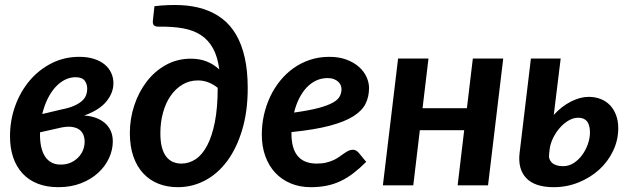

<svg xmlns="http://www.w3.org/2000/svg" viewBox="-20 -750 2552 777"><path d="M142 -214.5Q141 -183.5 146 -159Q151 -134.5 161.8 -117.5Q172.5 -100.5 189.5 -91.8Q206.5 -83 229.5 -84Q250 -84.5 267 -92.2Q284 -100 296.5 -112.8Q309 -125.5 315.8 -142Q322.5 -158.5 322.5 -176.5Q322.5 -191.5 317.5 -204.2Q312.5 -217 301.2 -225.2Q290 -233.5 272.2 -236.2Q254.5 -239 228.5 -234ZM226.5 -306.5Q260.5 -313 281.2 -322.5Q302 -332 313.5 -343.2Q325 -354.5 329 -366.5Q333 -378.5 333 -390.5Q333 -410 322.5 -423.8Q312 -437.5 285.5 -437.5Q263 -437.5 242 -426.8Q221 -416 203.5 -396.5Q186 -377 172.5 -349.5Q159 -322 151 -288.5ZM320.5 -282.5Q345.5 -281 366.8 -273.5Q388 -266 403.5 -253Q419 -240 427.8 -221Q436.5 -202 436.5 -177.5Q436.5 -143.5 421.2 -110.2Q406 -77 377.5 -50.8Q349 -24.5 308.2 -8.5Q267.5 7.5 216 7.5Q168.5 7.5 132 -7Q95.5 -21.5 70.8 -48.5Q46 -75.5 33.2 -113.5Q20.5 -151.5 20.5 -198.5Q20.5 -263 41.5 -321.2Q62.5 -379.5 100 -423.8Q137.5 -468 188.8 -494Q240 -520 300.5 -520Q335 -520 361 -511.5Q387 -503 404.2 -488.5Q421.5 -474 430.2 -454.5Q439 -435 439 -413.5Q439 -374 410.2 -339Q381.5 -304 320.5 -282.5Z M714 -88Q745 -88 771.8 -105.8Q798.5 -123.5 818.2 -160.8Q838 -198 849.5 -256Q861 -314 861 -394.5Q845.5 -407.5 825 -416Q804.5 -424.5 780.5 -424.5Q746.5 -424.5 718.5 -407.8Q690.5 -391 670.5 -362.2Q650.5 -333.5 639.8 -294.5Q629 -255.5 629 -211Q629 -178 635 -154.8Q641 -131.5 652.2 -116.8Q663.5 -102 679.2 -95Q695 -88 714 -88ZM605 -725Q661.5 -731.5 711.5 -729.2Q761.5 -727 803.5 -713.5Q845.5 -700 878.8 -674.8Q912 -649.5 935 -610.5Q958 -571.5 970.2 -517.8Q982.5 -464 982.5 -393.5Q982.5 -299.5 960.2 -225Q938 -150.5 899.8 -98.8Q861.5 -47 810 -19.8Q758.5 7.5 699.5 7.5Q657.5 7.5 622 -6.2Q586.5 -20 560.5 -47.5Q534.5 -75 520 -116Q505.5 -157 505.5 -211.5Q505.5 -269.5 523.5 -323.8Q541.5 -378 573.8 -420Q606 -462 651.5 -487.2Q697 -512.5 752.5 -512.5Q788.5 -512.5 816.5 -501.2Q844.5 -490 867.5 -469Q860.5 -521 841.8 -554.8Q823 -588.5 792.8 -608.2Q762.5 -628 720 -635.5Q677.5 -643 623 -642Q607 -642 602 -648.5Q597 -655 599 -669.5Z M1305.5 -434Q1280.5 -434 1259 -423.8Q1237.5 -413.5 1220.2 -395Q1203 -376.5 1190.2 -350.8Q1177.5 -325 1170 -294.5Q1232 -303 1269.8 -313.2Q1307.5 -323.5 1328 -335.2Q1348.5 -347 1355.2 -360.8Q1362 -374.5 1362 -389.5Q1362 -397 1358.8 -405Q1355.5 -413 1348.8 -419.2Q1342 -425.5 1331.2 -429.8Q1320.5 -434 1305.5 -434ZM1159.5 -209Q1159.5 -88 1262 -88Q1284 -88 1301 -92.2Q1318 -96.5 1330.8 -102.5Q1343.5 -108.5 1353.8 -116Q1364 -123.5 1372.8 -129.5Q1381.5 -135.5 1390 -139.8Q1398.5 -144 1408.5 -144Q1414.5 -144 1420.2 -141Q1426 -138 1430.5 -133L1462 -95Q1435.5 -68.5 1410 -49Q1384.5 -29.5 1358 -17Q1331.5 -4.5 1302 1.5Q1272.5 7.5 1238 7.5Q1193 7.5 1156.5 -7.8Q1120 -23 1094 -50.8Q1068 -78.5 1053.8 -117.8Q1039.5 -157 1039.5 -205.5Q1039.5 -246 1048.2 -285Q1057 -324 1073.5 -359Q1090 -394 1114 -423.5Q1138 -453 1168.2 -474.5Q1198.5 -496 1234.8 -508Q1271 -520 1312.5 -520Q1352.5 -520 1382.8 -508.5Q1413 -497 1433.2 -478.8Q1453.5 -460.5 1463.5 -438Q1473.5 -415.5 1473.5 -394Q1473.5 -359.5 1459.8 -331Q1446 -302.5 1410.8 -280Q1375.5 -257.5 1314.5 -241.2Q1253.5 -225 1159.5 -215.5Z M2016.5 -513 1955 0H1832L1858.5 -223H1679L1652.5 0H1529.5L1591 -513H1714L1690 -312H1869.5L1893.5 -513Z M2202 -124Q2199.5 -104.5 2214.2 -91Q2229 -77.5 2259 -77.5Q2282 -77.5 2301.8 -90.2Q2321.5 -103 2336 -122.8Q2350.5 -142.5 2359 -166.8Q2367.5 -191 2367.5 -214.5Q2367.5 -226 2365.2 -236.8Q2363 -247.5 2357.8 -255.8Q2352.5 -264 2343 -268.8Q2333.5 -273.5 2319.5 -273.5Q2300 -273.5 2280.5 -262Q2261 -250.5 2244.8 -231.8Q2228.5 -213 2217.5 -189.8Q2206.5 -166.5 2204 -143.5ZM2221 -285Q2252.5 -319.5 2290.2 -338.8Q2328 -358 2362 -358Q2389 -358 2411 -349.2Q2433 -340.5 2448.8 -324Q2464.5 -307.5 2473.2 -284Q2482 -260.5 2482 -231.5Q2482 -183 2461.2 -139.5Q2440.5 -96 2404.8 -63.5Q2369 -31 2321.5 -11.8Q2274 7.5 2221 7.5Q2144 7.5 2109.2 -29.8Q2074.5 -67 2083 -133L2128.5 -513H2249Z"/></svg>

Font: Lato 2
Style: Bold Italic
Weight: 700
Italic angle: -7°
Designer: Lukasz Dziedzic with Adam Twardoch and Botio Nikoltchev
Foundry: tyPoland Lukasz Dziedzic
Version: Version 2.015; 2015-08-06; http://www.latofonts.com/